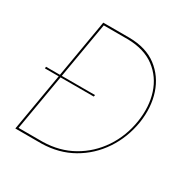

<svg xmlns="http://www.w3.org/2000/svg" viewBox="-158 -845 976 991"><g transform="rotate(30 330.0 -350.0)"><path d="M38 -355H330L328 -345H37ZM191 -700 71 0H60L180 -700ZM65 0 67 -11H217Q316 -13 394.5 -57.5Q473 -102 524 -178Q575 -254 590 -350Q604 -442 579.5 -518Q555 -594 493.5 -640.5Q432 -687 334 -689H183L185 -700H335Q436 -699 499.5 -650.5Q563 -602 589 -523.5Q615 -445 601 -350Q585 -251 532.5 -172.5Q480 -94 399 -48Q318 -2 216 0Z"/></g></svg>

Font: Jost Thin
Style: Italic
Weight: 200
Italic angle: -5°
Version: Version 3.710